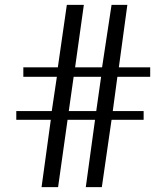

<svg xmlns="http://www.w3.org/2000/svg" viewBox="-20 -770 687 790"><path d="M396 -454H283L263 -313H376ZM47 -277V-313H193L214 -454H76V-493H218L255 -750H325L289 -493H400L439 -750H504L469 -493H598V-454H463L444 -313H571V-277H439L399 0H333L371 -277H258L219 0H151L189 -277Z"/></svg>

Font: Ledger
Style: Regular
Weight: 400
Designer: Denis Masharov
Foundry: Denis Masharov
Version: 1.001